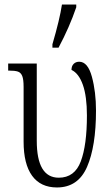

<svg xmlns="http://www.w3.org/2000/svg" viewBox="-20 -816 492 846"><path d="M211 -621Q243 -730 253 -796H316V-784Q286 -696 238 -606H211ZM84 -192V-433Q84 -466 78 -481Q72 -496 59 -500.5Q46 -505 18 -505H16V-536H142V-196Q142 -33 239 -33Q309 -33 336 -105Q363 -177 363 -307Q363 -392 345 -442.5Q327 -493 295 -508Q295 -525 304.5 -534.5Q314 -544 329 -544Q367 -544 385 -477.5Q403 -411 403 -329Q403 -171 363.5 -80.5Q324 10 231 10Q159 10 121.5 -41.5Q84 -93 84 -192Z"/></svg>

Font: Noto Serif CondLight
Style: Regular
Weight: 300
Width: 3
Designer: Monotype Design Team
Foundry: Monotype Imaging Inc.
Version: Version 1.001